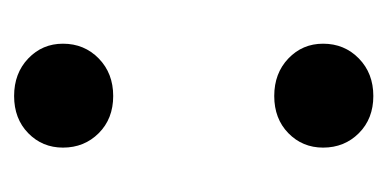

<svg xmlns="http://www.w3.org/2000/svg" viewBox="-162 -396 562 279"><g transform="rotate(90 119.5 -256.0)"><path d="M43 -66Q43 -97 64.5 -118Q86 -139 119 -139Q152 -139 173 -118Q194 -97 194 -66Q194 -36 173 -15.5Q152 5 119 5Q86 5 64.5 -15.5Q43 -36 43 -66ZM43 -444Q43 -475 64.5 -496Q86 -517 119 -517Q152 -517 173 -496Q194 -475 194 -444Q194 -414 173 -393.5Q152 -373 119 -373Q86 -373 64.5 -393.5Q43 -414 43 -444Z"/></g></svg>

Font: AWOL-DM SemiBold
Style: Regular
Weight: 600
Designer: Colophon Foundry, Jonny Pinhorn, Mikhail Sharanda
Foundry: Colophon Foundry
Version: Version 1.000;Glyphs 3.2.3 (3260)